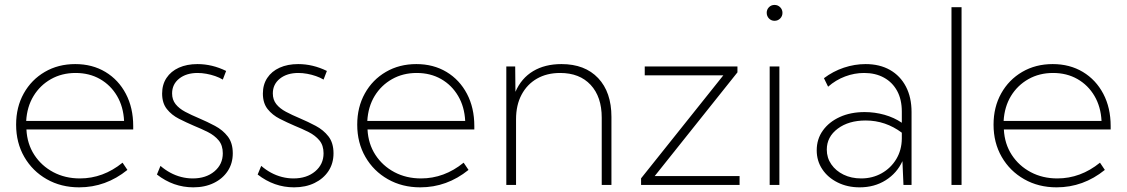

<svg xmlns="http://www.w3.org/2000/svg" viewBox="-20 -762 4642 791"><path d="M504.9 -62Q416 9.8 306.2 9.8Q231.4 9.8 172.6 -23.7Q113.8 -57.1 80.1 -115.5Q46.4 -173.8 46.4 -248.5Q46.4 -320.8 77.9 -377.2Q109.4 -433.6 164.6 -465.8Q219.7 -498 290 -498Q360.4 -498 414.3 -465.6Q468.3 -433.1 498.5 -375.5Q528.8 -317.9 528.8 -242.7V-228.5H88.9Q91.8 -169.4 121.3 -124Q150.9 -78.6 199.7 -52.7Q248.5 -26.9 309.1 -26.9Q404.8 -26.9 484.9 -91.8ZM87.9 -263.7H491.2Q488.3 -322.3 462.2 -366.7Q436 -411.1 392.1 -436.3Q348.1 -461.4 291.5 -461.4Q234.9 -461.4 189.9 -436Q145 -410.6 118.2 -366.5Q91.3 -322.3 87.9 -263.7Z M626.5 -43 641.1 -78.6Q659.7 -62.5 681.2 -50.8Q702.6 -39.1 726.3 -33Q750 -26.9 773.9 -26.9Q828.6 -26.9 863.3 -55.9Q897.9 -85 897.9 -130.4Q897.9 -163.1 880.9 -183.6Q863.8 -204.1 836.7 -217.8Q809.6 -231.4 779.3 -243.7Q747.6 -257.3 717.3 -272.7Q687 -288.1 667.5 -312.7Q647.9 -337.4 647.9 -376.5Q647.9 -413.6 666 -440.9Q684.1 -468.3 717 -483.2Q750 -498 793.5 -498Q854 -498 911.6 -469.7L897.9 -434.1Q884.3 -442.4 866.7 -448.5Q849.1 -454.6 830.3 -458Q811.5 -461.4 793.9 -461.4Q747.6 -461.4 718.3 -438.2Q689 -415 689 -377Q689 -351.1 703.4 -333Q717.8 -314.9 742.9 -301.5Q768.1 -288.1 800.8 -274.4Q834 -260.3 865.7 -243.4Q897.5 -226.6 918.2 -200Q939 -173.3 939 -130.4Q939 -88.9 918.2 -57.4Q897.5 -25.9 860.8 -8.1Q824.2 9.8 776.4 9.8Q694.3 9.8 626.5 -43Z M1041.5 -43 1056.2 -78.6Q1074.7 -62.5 1096.2 -50.8Q1117.7 -39.1 1141.4 -33Q1165 -26.9 1189 -26.9Q1243.7 -26.9 1278.3 -55.9Q1313 -85 1313 -130.4Q1313 -163.1 1295.9 -183.6Q1278.8 -204.1 1251.7 -217.8Q1224.6 -231.4 1194.3 -243.7Q1162.6 -257.3 1132.3 -272.7Q1102.1 -288.1 1082.5 -312.7Q1063 -337.4 1063 -376.5Q1063 -413.6 1081.1 -440.9Q1099.1 -468.3 1132.1 -483.2Q1165 -498 1208.5 -498Q1269 -498 1326.7 -469.7L1313 -434.1Q1299.3 -442.4 1281.7 -448.5Q1264.2 -454.6 1245.4 -458Q1226.6 -461.4 1209 -461.4Q1162.6 -461.4 1133.3 -438.2Q1104 -415 1104 -377Q1104 -351.1 1118.4 -333Q1132.8 -314.9 1158 -301.5Q1183.1 -288.1 1215.8 -274.4Q1249 -260.3 1280.8 -243.4Q1312.5 -226.6 1333.3 -200Q1354 -173.3 1354 -130.4Q1354 -88.9 1333.3 -57.4Q1312.5 -25.9 1275.9 -8.1Q1239.3 9.8 1191.4 9.8Q1109.4 9.8 1041.5 -43Z M1910.2 -62Q1821.3 9.8 1711.4 9.8Q1636.7 9.8 1577.9 -23.7Q1519 -57.1 1485.4 -115.5Q1451.7 -173.8 1451.7 -248.5Q1451.7 -320.8 1483.2 -377.2Q1514.6 -433.6 1569.8 -465.8Q1625 -498 1695.3 -498Q1765.6 -498 1819.6 -465.6Q1873.5 -433.1 1903.8 -375.5Q1934.1 -317.9 1934.1 -242.7V-228.5H1494.1Q1497.1 -169.4 1526.6 -124Q1556.2 -78.6 1605 -52.7Q1653.8 -26.9 1714.4 -26.9Q1810.1 -26.9 1890.1 -91.8ZM1493.2 -263.7H1896.5Q1893.6 -322.3 1867.4 -366.7Q1841.3 -411.1 1797.4 -436.3Q1753.4 -461.4 1696.8 -461.4Q1640.1 -461.4 1595.2 -436Q1550.3 -410.6 1523.4 -366.5Q1496.6 -322.3 1493.2 -263.7Z M2499 0H2459V-277.3Q2459 -363.3 2413.3 -412.4Q2367.7 -461.4 2287.6 -461.4Q2232.9 -461.4 2192.1 -438Q2151.4 -414.6 2128.7 -371.8Q2106 -329.1 2106 -271V0H2065.9V-488.3H2102.5L2103.5 -383.8Q2127.9 -439.9 2176.5 -469Q2225.1 -498 2293 -498Q2389.6 -498 2444.3 -440.2Q2499 -382.3 2499 -280.3Z M3026.9 0H2621.1V-27.3L2960 -451.7H2636.2V-488.3H3018.1V-463.9L2677.2 -36.6H3026.9Z M3170.9 -676.3Q3157.2 -676.3 3147.9 -686Q3138.7 -695.8 3138.7 -709.5Q3138.7 -722.7 3147.9 -732.2Q3157.2 -741.7 3170.9 -741.7Q3184.6 -741.7 3194.1 -732.2Q3203.6 -722.7 3203.6 -709Q3203.6 -695.3 3194.1 -685.8Q3184.6 -676.3 3170.9 -676.3ZM3190.9 0H3150.9V-488.3H3190.9Z M3735.4 0H3702.1L3697.8 -98.1Q3675.3 -48.8 3628.9 -19.5Q3582.5 9.8 3521.5 9.8Q3471.2 9.8 3430.9 -10.3Q3390.6 -30.3 3367.7 -64.7Q3344.7 -99.1 3344.7 -142.6Q3344.7 -189 3370.1 -224.4Q3395.5 -259.8 3439.9 -280Q3484.4 -300.3 3542 -300.3Q3584 -300.3 3623.8 -289.1Q3663.6 -277.8 3695.3 -256.3V-302.2Q3695.3 -352.1 3676 -387.5Q3656.7 -422.9 3621.8 -442.1Q3586.9 -461.4 3540 -461.4Q3500 -461.4 3461.7 -447Q3423.3 -432.6 3391.6 -404.8L3374.5 -439.9Q3412.1 -468.3 3456.5 -483.2Q3501 -498 3545.9 -498Q3604 -498 3646.5 -473.9Q3689 -449.7 3712.2 -405.3Q3735.4 -360.8 3735.4 -300.3ZM3527.8 -26.9Q3574.2 -26.9 3612.1 -48.1Q3649.9 -69.3 3672.4 -106.4Q3694.8 -143.6 3695.3 -190.9V-215.3Q3662.1 -240.2 3624.8 -252.9Q3587.4 -265.6 3546.4 -265.6Q3476.1 -265.6 3431.2 -231.9Q3386.2 -198.2 3386.2 -145.5Q3386.2 -111.8 3404.8 -85Q3423.3 -58.1 3455.3 -42.5Q3487.3 -26.9 3527.8 -26.9Z M3941.4 0H3899.9V-732.4H3941.4Z M4531.7 -62Q4442.9 9.8 4333 9.8Q4258.3 9.8 4199.5 -23.7Q4140.6 -57.1 4106.9 -115.5Q4073.2 -173.8 4073.2 -248.5Q4073.2 -320.8 4104.7 -377.2Q4136.2 -433.6 4191.4 -465.8Q4246.6 -498 4316.9 -498Q4387.2 -498 4441.2 -465.6Q4495.1 -433.1 4525.4 -375.5Q4555.7 -317.9 4555.7 -242.7V-228.5H4115.7Q4118.7 -169.4 4148.2 -124Q4177.7 -78.6 4226.6 -52.7Q4275.4 -26.9 4335.9 -26.9Q4431.6 -26.9 4511.7 -91.8ZM4114.7 -263.7H4518.1Q4515.1 -322.3 4489 -366.7Q4462.9 -411.1 4418.9 -436.3Q4375 -461.4 4318.4 -461.4Q4261.7 -461.4 4216.8 -436Q4171.9 -410.6 4145 -366.5Q4118.2 -322.3 4114.7 -263.7Z"/></svg>

Font: Kumbh Sans ExtraLight
Style: Regular
Weight: 250
Version: Version 1.005